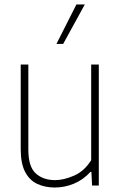

<svg xmlns="http://www.w3.org/2000/svg" viewBox="-20 -828 540 857"><path d="M225 9Q181.5 9 147 -6.8Q112.5 -22.5 92.5 -60Q72.5 -97.5 72.5 -162V-540H106.5V-160.5Q106.5 -83.5 139.8 -53.8Q173 -24 226 -24Q264 -24 310 -43.8Q356 -63.5 387 -113V-540H421V0H391L388 -61H384Q351.5 -25.5 310 -8.2Q268.5 9 225 9ZM232 -632 321 -808H358.5L262 -632Z"/></svg>

Font: Encode Sans Semi Condensed Thin
Style: Regular
Weight: 100
Width: 4
Designer: Multiple Designers
Foundry: Impallari Type
Version: Version 3.000; ttfautohint (v1.8.3) -l 8 -r 50 -G 200 -x 14 